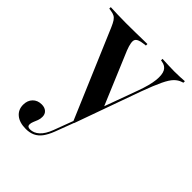

<svg xmlns="http://www.w3.org/2000/svg" viewBox="-179 -510 798 798"><g transform="rotate(45 220.5 -111.0)"><path d="M229 33.1 62.9 -358.1Q55.6 -375 49.2 -384.7Q42.7 -394.4 34.3 -398.8Q25.8 -403.2 13.7 -404.8L2.4 -406.5V-415.3Q21 -414.5 44 -413.7Q66.9 -412.9 91.9 -412.9H91.1H96.8Q124.2 -412.9 147.2 -413.3Q170.2 -413.7 188.3 -414.1Q206.5 -414.5 218.5 -414.5V-405.6L205.6 -404Q175.8 -400.8 169 -387.9Q162.1 -375 177.4 -335.5L276.6 -99.2L269.4 -91.1L327.4 -250Q346 -300.8 349.6 -334.3Q353.2 -367.7 344 -385.1Q334.7 -402.4 312.1 -405.6L306.5 -406.5V-415.3Q326.6 -414.5 344.8 -413.7Q362.9 -412.9 378.2 -412.9Q396.8 -412.9 411.3 -413.7Q425.8 -414.5 437.9 -415.3V-406.5L430.6 -404Q415.3 -399.2 402 -385.9Q388.7 -372.6 374.2 -342.3Q359.7 -312.1 339.5 -257.3L235.5 33.1ZM110.5 192.7Q73.4 192.7 52.4 175.4Q31.5 158.1 31.5 129Q31.5 104 46.4 88.7Q61.3 73.4 85.5 73.4Q103.2 73.4 113.7 82.7Q124.2 91.9 124.2 108.1Q124.2 120.2 120.2 130.6Q116.1 141.1 112.1 150.4Q108.1 159.7 108.1 168.5Q108.1 181.5 124.2 181.5Q146 181.5 164.1 164.9Q182.3 148.4 195.2 114.5L232.3 15.3L240.3 18.5L204 114.5Q193.5 141.9 180.6 159.3Q167.7 176.6 150.4 184.7Q133.1 192.7 110.5 192.7Z"/></g></svg>

Font: Playfair 144pt SemiCondensed SemiBold
Style: Regular
Weight: 600
Width: 4
Designer: Claus Eggers Sørensen
Foundry: Claus Eggers Sørensen
Version: Version 2.203